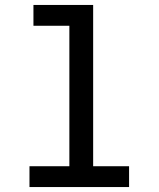

<svg xmlns="http://www.w3.org/2000/svg" viewBox="-20 -755 640 775"><path d="M99 0V-84H260V-651H115V-735H356V-84H501V0Z"/></svg>

Font: Iosevka Curly Slab MdEx
Style: Regular
Weight: 500
Width: 7
Monospace: yes
Designer: Belleve Invis
Foundry: Belleve Invis
Version: Version 11.1.0; ttfautohint (v1.8.3)